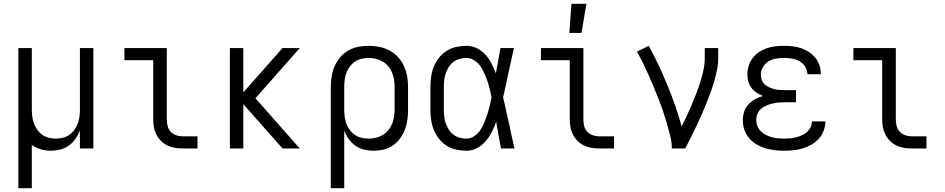

<svg xmlns="http://www.w3.org/2000/svg" viewBox="-20 -784 4990 1014"><path d="M77 210V-530H148V-205Q148 -186 150.5 -167.5Q153 -149 159.5 -131.5Q166 -114 177 -98.5Q188 -83 203.5 -72Q219 -61 237.5 -56.5Q256 -52 275 -52Q294 -52 312.5 -56.5Q331 -61 346.5 -72Q362 -83 373 -98.5Q384 -114 390.5 -131.5Q397 -149 399.5 -167.5Q402 -186 402 -205V-530H473V0H402V-94Q393 -71 378 -50Q363 -29 342.5 -14.5Q322 0 297.5 6Q273 12 248 12Q221 12 195 4.5Q169 -3 148 -19V210Z M1023 0H944Q923 0 902.5 -3.5Q882 -7 863.5 -16Q845 -25 830 -40Q815 -55 805.5 -74Q796 -93 792.5 -113.5Q789 -134 789 -155V-466H637V-530H861V-155Q861 -137 865 -119.5Q869 -102 881 -89Q893 -76 910 -70Q927 -64 944 -64H1023Z M1472 0 1265 -234V0H1194V-530H1265V-296L1472 -530H1563L1329 -265L1563 0Z M1727 210V-325Q1727 -353 1731.5 -380.5Q1736 -408 1747 -434Q1758 -460 1776.5 -481.5Q1795 -503 1819 -517Q1843 -531 1870.5 -536.5Q1898 -542 1926 -542Q1955 -542 1983 -536.5Q2011 -531 2036.5 -517.5Q2062 -504 2081.5 -483Q2101 -462 2113 -436Q2125 -410 2130 -382Q2135 -354 2135 -325V-205Q2135 -178 2131.5 -151.5Q2128 -125 2118.5 -100Q2109 -75 2093 -53Q2077 -31 2055 -16Q2033 -1 2006.5 5.5Q1980 12 1953 12Q1928 12 1903 6Q1878 0 1857.5 -14.5Q1837 -29 1822 -49.5Q1807 -70 1798 -94V210ZM1926 -52Q1946 -52 1965 -56.5Q1984 -61 2001 -71Q2018 -81 2030.5 -96Q2043 -111 2050.5 -129Q2058 -147 2061 -166.5Q2064 -186 2064 -205V-325Q2064 -344 2061 -363.5Q2058 -383 2050.5 -401Q2043 -419 2030.5 -434Q2018 -449 2001 -459Q1984 -469 1965 -473.5Q1946 -478 1927 -478Q1908 -478 1889 -473.5Q1870 -469 1854.5 -458.5Q1839 -448 1827.5 -432.5Q1816 -417 1809.5 -399.5Q1803 -382 1800.5 -363Q1798 -344 1798 -325V-205Q1798 -186 1800.5 -167Q1803 -148 1809.5 -130.5Q1816 -113 1827.5 -97.5Q1839 -82 1854.5 -71.5Q1870 -61 1888.5 -56.5Q1907 -52 1926 -52Z M2443 12Q2416 12 2389 6Q2362 0 2339 -14.5Q2316 -29 2298.5 -51Q2281 -73 2271 -98Q2261 -123 2257 -150.5Q2253 -178 2253 -205V-325Q2253 -352 2257 -379.5Q2261 -407 2271 -432Q2281 -457 2298.5 -479Q2316 -501 2339 -515.5Q2362 -530 2389 -536Q2416 -542 2443 -542Q2472 -542 2498 -529.5Q2524 -517 2543.5 -495.5Q2563 -474 2576 -448.5Q2589 -423 2599 -397Q2605 -430 2611 -463.5Q2617 -497 2623 -530H2694Q2685 -491 2677 -452.5Q2669 -414 2660 -375V-374Q2655 -348 2649 -322Q2643 -296 2637 -270Q2644 -242 2650 -214Q2656 -186 2662 -158L2663 -157Q2671 -117 2679.5 -78Q2688 -39 2697 0H2626Q2619 -34 2613 -68.5Q2607 -103 2601 -138V-142Q2591 -114 2577.5 -87.5Q2564 -61 2545 -38.5Q2526 -16 2499.5 -2Q2473 12 2443 12ZM2443 -52Q2466 -52 2485.5 -65.5Q2505 -79 2517.5 -98Q2530 -117 2538.5 -138.5Q2547 -160 2554 -181.5Q2561 -203 2566.5 -225.5Q2572 -248 2576 -270Q2572 -292 2566.5 -313.5Q2561 -335 2554 -356Q2547 -377 2538 -397Q2529 -417 2516.5 -435Q2504 -453 2484.5 -465.5Q2465 -478 2443 -478Q2425 -478 2407 -473Q2389 -468 2374.5 -457Q2360 -446 2350 -430Q2340 -414 2334 -397Q2328 -380 2326 -361.5Q2324 -343 2324 -325V-205Q2324 -187 2326 -168.5Q2328 -150 2334 -133Q2340 -116 2350 -100Q2360 -84 2374.5 -73Q2389 -62 2407 -57Q2425 -52 2443 -52Z M3223 0H3144Q3123 0 3102.5 -3.5Q3082 -7 3063.5 -16Q3045 -25 3030 -40Q3015 -55 3005.5 -74Q2996 -93 2992.5 -113.5Q2989 -134 2989 -155V-466H2837V-530H3061V-155Q3061 -137 3065 -119.5Q3069 -102 3081 -89Q3093 -76 3110 -70Q3127 -64 3144 -64H3223Z M2987 -610 2998 -764H3077L3051 -610Z M3599 0H3528Q3528 -34 3519.5 -67.5Q3511 -101 3501.5 -133.5Q3492 -166 3481 -198.5Q3470 -231 3457.5 -262.5Q3445 -294 3432 -325.5Q3419 -357 3405 -388.5Q3391 -420 3376 -450.5Q3361 -481 3344 -511L3406 -542Q3434 -492 3458.5 -439.5Q3483 -387 3505 -333.5Q3527 -280 3546 -225.5Q3565 -171 3580 -116Q3594 -144 3607.5 -173Q3621 -202 3633.5 -231.5Q3646 -261 3657.5 -291Q3669 -321 3678.5 -351.5Q3688 -382 3695 -413.5Q3702 -445 3702 -477V-530H3773V-477Q3773 -445 3766.5 -413.5Q3760 -382 3751 -351.5Q3742 -321 3731 -291Q3720 -261 3708 -231.5Q3696 -202 3683 -172.5Q3670 -143 3656 -114.5Q3642 -86 3628 -57Q3614 -28 3599 0Z M4121 12Q4096 12 4070.5 9Q4045 6 4020.5 -1.5Q3996 -9 3974 -22.5Q3952 -36 3935.5 -55.5Q3919 -75 3911 -99.5Q3903 -124 3903 -150Q3903 -172 3910 -194Q3917 -216 3932.5 -232.5Q3948 -249 3968 -260Q3988 -271 4009 -277Q3992 -284 3976 -294.5Q3960 -305 3948.5 -320Q3937 -335 3932 -353.5Q3927 -372 3927 -391Q3927 -414 3934 -436.5Q3941 -459 3955 -477.5Q3969 -496 3988.5 -509Q4008 -522 4030 -529.5Q4052 -537 4075 -539.5Q4098 -542 4121 -542Q4144 -542 4166.5 -539.5Q4189 -537 4211 -529.5Q4233 -522 4252 -509.5Q4271 -497 4285.5 -479.5Q4300 -462 4307.5 -440Q4315 -418 4315 -395V-392H4244V-394Q4244 -414 4232 -432.5Q4220 -451 4202 -461Q4184 -471 4163 -474.5Q4142 -478 4121 -478Q4100 -478 4078.5 -474.5Q4057 -471 4039 -460Q4021 -449 4009.5 -430Q3998 -411 3998 -390Q3998 -376 4003 -362Q4008 -348 4018.5 -338.5Q4029 -329 4042 -323Q4055 -317 4069 -313.5Q4083 -310 4097 -309Q4111 -308 4125 -308H4184V-244H4125Q4108 -244 4091.5 -242.5Q4075 -241 4059 -237Q4043 -233 4027.5 -226.5Q4012 -220 3999.5 -209.5Q3987 -199 3980.5 -183Q3974 -167 3974 -151Q3974 -134 3980 -118.5Q3986 -103 3998 -91Q4010 -79 4025 -71.5Q4040 -64 4056 -59.5Q4072 -55 4088.5 -53.5Q4105 -52 4121 -52Q4137 -52 4153 -53.5Q4169 -55 4184.5 -59Q4200 -63 4215 -69.5Q4230 -76 4242 -87Q4254 -98 4261 -112.5Q4268 -127 4268 -143H4339Q4339 -118 4330 -94Q4321 -70 4304.5 -51.5Q4288 -33 4266 -20.5Q4244 -8 4220 -0.5Q4196 7 4171 9.5Q4146 12 4121 12Z M4873 0H4794Q4773 0 4752.5 -3.5Q4732 -7 4713.5 -16Q4695 -25 4680 -40Q4665 -55 4655.5 -74Q4646 -93 4642.5 -113.5Q4639 -134 4639 -155V-466H4487V-530H4711V-155Q4711 -137 4715 -119.5Q4719 -102 4731 -89Q4743 -76 4760 -70Q4777 -64 4794 -64H4873Z"/></svg>

Font: Lode
Style: Regular
Weight: 400
Monospace: yes
Designer: Belleve Invis
Foundry: Belleve Invis
Version: Version 29.2.0; ttfautohint (v1.8.3)